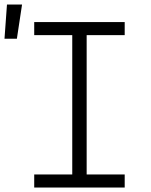

<svg xmlns="http://www.w3.org/2000/svg" viewBox="-53 -833 673 853"><path d="M99 0V-58H268V-677H99V-735H501V-677H332V-58H501V0ZM-33 -661 -22 -813H45L22 -661Z"/></svg>

Font: Iosevka Light Extended
Style: Regular
Weight: 300
Width: 7
Monospace: yes
Designer: Belleve Invis
Foundry: Belleve Invis
Version: Version 32.5.0; ttfautohint (v1.8.4)